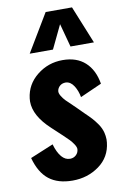

<svg xmlns="http://www.w3.org/2000/svg" viewBox="-94 -890 607 953"><g transform="rotate(-10 210.0 -413.5)"><path d="M92.3 -647.5 206.1 -837.4H338.9L416 -647.5H297.9L266.1 -765.6L209.5 -647.5ZM193.4 9.8Q119.6 9.8 74.7 -25.4Q29.8 -60.5 9.3 -136.2L126 -184.6Q137.7 -143.1 157.2 -120.1Q175.3 -99.1 198.7 -99.1Q200.7 -99.1 202.6 -99.1Q218.8 -100.1 230.5 -111.3Q242.2 -122.6 243.2 -139.6Q243.7 -149.9 234.1 -164.6Q224.6 -179.2 212.9 -191.2Q201.2 -203.1 183.1 -220.2Q179.2 -223.6 177.2 -225.6L133.3 -266.6Q52.7 -340.8 52.7 -413.1Q52.7 -420.9 53.7 -428.7Q62 -498.5 118.2 -543.2Q174.3 -587.9 247.1 -587.9Q317.4 -587.9 360.1 -549.1Q402.8 -510.3 414.6 -439.5L305.7 -391.1Q299.8 -424.3 283.7 -449.2Q267.6 -474.1 244.1 -475.6Q243.2 -475.6 242.7 -475.6Q225.6 -475.6 213.9 -465.8Q202.1 -455.6 199.7 -440.9Q197.8 -430.2 207 -415Q216.3 -399.9 226.6 -389.4Q236.8 -378.9 257.8 -359.4Q260.3 -356.9 262 -355.2Q263.7 -353.5 265.6 -352.1L308.1 -309.6Q330.1 -288.6 342 -275.6Q354 -262.7 369.1 -241.2Q383.8 -219.7 389.6 -196.3Q393.6 -180.2 394 -162.6Q394 -154.8 393.1 -147Q385.3 -74.2 327.4 -32.2Q269.5 9.8 193.4 9.8Z"/></g></svg>

Font: Oswald
Style: Bold
Weight: 700
Designer: Vernon Adams
Foundry: Vernon Adams
Version: 3.0; ttfautohint (v0.94.23-7a4d-dirty) -l 8 -r 50 -G 200 -x 